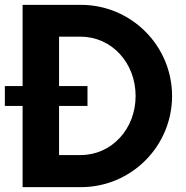

<svg xmlns="http://www.w3.org/2000/svg" viewBox="-33 -770 765 790"><path d="M300 -750H60V-416H-13V-334H60V0H300C507 0 675 -168 675 -375C675 -582 507 -750 300 -750ZM299 -132H210V-334H327V-416H210V-619H299C426 -619 525 -512 525 -375C525 -239 426 -132 299 -132Z"/></svg>

Font: Oakes Bold
Style: Regular
Weight: 700
Designer: Samuel Oakes
Foundry: Samuel Oakes
Version: Version 1.003;PS 001.003;hotconv 1.0.88;makeotf.lib2.5.64775